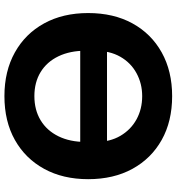

<svg xmlns="http://www.w3.org/2000/svg" viewBox="14 -776 779 846"><g transform="rotate(90 403.0 -352.5)"><path d="M403 17Q293 17 210.5 -29Q128 -75 82.5 -158Q37 -241 37 -352Q37 -464 82.5 -547Q128 -630 210.5 -676Q293 -722 403 -722Q514 -722 596 -676Q678 -630 723.5 -547Q769 -464 769 -352Q769 -241 723.5 -158Q678 -75 596 -29Q514 17 403 17ZM403 -115Q464 -115 509.5 -142.5Q555 -170 580 -221Q605 -272 605 -341V-385Q605 -448 578 -494Q551 -540 505.5 -565Q460 -590 403 -590Q348 -590 302 -565Q256 -540 229.5 -493.5Q203 -447 203 -382V-341Q203 -272 227.5 -221Q252 -170 297 -142.5Q342 -115 403 -115ZM116 -317V-435H692V-317Z"/></g></svg>

Font: TikTok Sans 24pt
Style: Bold
Weight: 700
Version: Version 4.000